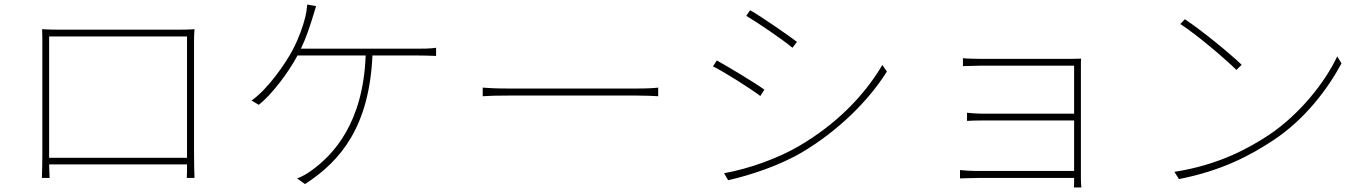

<svg xmlns="http://www.w3.org/2000/svg" viewBox="-20 -790 6040 848"><path d="M806 -629V-93H197V-629ZM837 -603C837 -622 837 -642 839 -661C815 -659 780 -659 762 -659H239C219 -659 204 -659 166 -661C167 -641 167 -620 167 -603V-106C167 -84 166 -25 165 -4H199C198 -18 198 -43 197 -64H806C806 -41 806 -17 805 -4H839C838 -22 837 -82 837 -107Z M1309 -575C1333 -625 1346 -667 1358 -704L1376 -763L1337 -770C1335 -746 1332 -729 1328 -713C1318 -674 1301 -624 1273 -570C1242 -511 1163 -396 1091 -346L1123 -327C1179 -371 1254 -469 1294 -545H1595C1584 -244 1450 -106 1360 -40C1339 -24 1313 -9 1292 -2L1327 23C1489 -81 1611 -236 1625 -545H1823C1846 -545 1881 -544 1906 -543V-579C1881 -575 1847 -575 1823 -575Z M2112 -365C2137 -367 2176 -368 2230 -368H2790C2837 -368 2870 -366 2887 -365V-403C2869 -401 2842 -399 2789 -399H2230C2169 -399 2136 -401 2112 -403Z M3293 -745 3276 -720C3327 -690 3440 -613 3480 -579L3500 -605C3465 -632 3345 -715 3293 -745ZM3178 -25 3196 6C3293 -16 3425 -59 3525 -119C3681 -212 3816 -344 3897 -474L3877 -503C3795 -364 3671 -240 3509 -145C3415 -90 3286 -44 3178 -25ZM3146 -523 3129 -497C3183 -470 3296 -398 3338 -366L3356 -394C3321 -420 3197 -495 3146 -523Z M4756 38C4755 26 4754 14 4754 -2V-497C4754 -514 4754 -523 4755 -531C4744 -531 4730 -530 4708 -530H4314C4298 -530 4245 -531 4233 -533V-498C4245 -498 4298 -500 4314 -500H4724V-288H4320C4290 -288 4264 -291 4251 -292V-256C4267 -257 4290 -258 4321 -258H4724V-35H4298C4265 -35 4236 -37 4220 -39V-2C4236 -2 4265 -4 4299 -4H4724V-1C4724 21 4724 30 4723 38Z M5213 -705 5193 -684C5269 -635 5392 -529 5441 -481L5464 -504C5412 -554 5285 -658 5213 -705ZM5167 -31 5187 1C5380 -37 5504 -105 5603 -170C5744 -263 5844 -397 5905 -510L5886 -541C5834 -429 5721 -285 5583 -193C5490 -132 5359 -61 5167 -31Z"/></svg>

Font: Noto Sans CJK JP Thin
Style: Regular
Weight: 250
Designer: Ryoko NISHIZUKA (kana & ideographs); Paul D. Hunt (Latin, Greek & Cyrillic); Wenlong ZHANG (bopomofo); Sandoll Communica
Foundry: Adobe Systems Incorporated
Version: Version 1.004;PS 1.004;hotconv 1.0.82;makeotf.lib2.5.63406